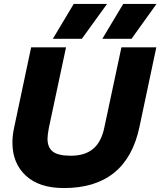

<svg xmlns="http://www.w3.org/2000/svg" viewBox="-20 -939 814 974"><path d="M354 -919H523L395 -742H248ZM605 -919H774L647 -742H499ZM43 -216Q43 -253 52 -293L138 -699H315L228 -291Q221 -254 221 -235Q221 -191 248 -170Q275 -149 339 -149Q411 -149 452.5 -184Q494 -219 509 -291L596 -699H773L687 -293Q621 15 304 15Q179 15 111 -48Q43 -111 43 -216Z"/></svg>

Font: Prompt Bold
Style: Bold Italic
Weight: 700
Italic angle: -12°
Designer: Katatrad Team
Foundry: CadsonDemak
Version: Version 1.000